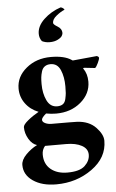

<svg xmlns="http://www.w3.org/2000/svg" viewBox="-60 -719 586 973"><g transform="rotate(-5 233.5 -233.0)"><path d="M215.8 -507.8Q194.3 -507.8 176.8 -516.6Q164.1 -533.2 164.1 -554.7Q164.1 -593.8 200.2 -627.9Q236.3 -662.1 286.1 -678.7Q293 -677.7 298.8 -672.9Q304.7 -668 304.7 -665Q285.2 -657.2 263.2 -639.6Q241.2 -622.1 241.2 -603.5Q241.2 -595.7 262.7 -583Q284.2 -570.3 284.2 -548.8Q284.2 -543 279.3 -534.2Q274.4 -525.4 257.3 -516.6Q240.2 -507.8 215.8 -507.8ZM210 -396.5Q192.4 -396.5 180.7 -388.2Q168.9 -379.9 164.1 -363.8Q159.2 -347.7 157.7 -334Q156.2 -320.3 156.2 -299.8Q156.2 -252 173.3 -216.3Q190.4 -180.7 225.6 -180.7Q243.2 -180.7 254.4 -188.5Q265.6 -196.3 269.5 -214.4Q273.4 -232.4 274.4 -243.7Q275.4 -254.9 275.4 -278.3Q275.4 -326.2 260.3 -361.3Q245.1 -396.5 210 -396.5ZM253.9 13.7H146.5Q130.9 31.2 130.9 56.6Q130.9 104.5 163.1 131.3Q195.3 158.2 248 158.2Q310.5 158.2 336.9 133.3Q363.3 108.4 363.3 77.1Q363.3 46.9 333 30.3Q302.7 13.7 253.9 13.7ZM318.4 -93.8Q378.9 -90.8 413.6 -54.7Q448.2 -18.6 448.2 13.7Q448.2 99.6 369.1 156.2Q290 212.9 186.5 212.9Q114.3 212.9 68.8 181.6Q23.4 150.4 23.4 100.6Q23.4 74.2 49.3 47.9Q75.2 21.5 106.4 5.9Q82 -1 64.9 -29.8Q47.9 -58.6 47.9 -89.8Q47.9 -102.5 72.8 -123Q97.7 -143.6 128.9 -161.1Q86.9 -177.7 62.5 -211.4Q38.1 -245.1 38.1 -287.1Q38.1 -347.7 89.4 -390.1Q140.6 -432.6 214.8 -432.6Q283.2 -432.6 319.3 -408.2Q322.3 -405.3 325.2 -405.3L447.3 -417Q458 -413.1 458 -406.2Q458 -400.4 449.2 -381.3Q440.4 -362.3 433.6 -357.4Q415 -359.4 378.9 -363.3Q373 -363.3 373 -360.4Q393.6 -332 393.6 -292Q393.6 -230.5 342.8 -187.5Q292 -144.5 216.8 -144.5Q192.4 -144.5 166 -149.4Q142.6 -129.9 142.6 -119.1Q142.6 -108.4 156.7 -101.6Q170.9 -94.7 189.5 -94.7Q300.8 -94.7 318.4 -93.8Z"/></g></svg>

Font: Crimson
Style: Bold
Weight: 700
Version: Version 0.8 ; ttfautohint (v1.00) -l 8 -r 50 -G 200 -x 14 -D